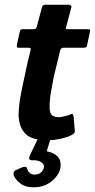

<svg xmlns="http://www.w3.org/2000/svg" viewBox="-20 -596 403 816"><path d="M182 0Q114 0 87 -28.5Q60 -57 59 -108Q60 -150 68.5 -194Q77 -238 87 -283Q93 -312 98 -334Q103 -356 110 -383Q113 -393 103 -393H62Q54 -393 52.5 -395Q51 -397 52 -407L63 -457Q66 -469 68.5 -470.5Q71 -472 82 -472H123Q131 -472 133.5 -476Q136 -480 138 -489L158 -564Q161 -576 172 -576H272Q277 -576 281 -572.5Q285 -569 283 -564L263 -489Q259 -477 260 -474.5Q261 -472 267 -472H351Q361 -472 362.5 -469.5Q364 -467 361 -455L351 -408Q350 -398 346 -395.5Q342 -393 332 -393H249Q243 -393 240 -389.5Q237 -386 235 -379Q229 -353 222.5 -326.5Q216 -300 209 -272Q202 -237 196 -201.5Q190 -166 191 -133Q192 -114 201.5 -106Q211 -98 229 -98Q241 -98 252.5 -101.5Q264 -105 273 -107Q286 -114 288.5 -111.5Q291 -109 293 -99L298 -39Q301 -27 266 -14Q253 -10 238.5 -6.5Q224 -3 209.5 -1.5Q195 0 182 0ZM236 121Q229 151 198 175.5Q167 200 123 200Q90 200 70.5 186.5Q51 173 41 155Q36 147 38 138Q40 129 50 126L72 116Q92 108 95 120Q98 132 106.5 139Q115 146 127 146Q144 146 154 137Q164 128 166 118Q169 106 161.5 98.5Q154 91 142 87.5Q130 84 116 85Q106 85 104.5 79.5Q103 74 107 64L137 2Q139 -5 145 -7Q151 -9 158 -9H187Q196 -9 192 3L172 69L157 43Q202 48 222.5 67Q243 86 236 121Z"/></svg>

Font: Glory
Style: Bold Italic
Weight: 700
Italic angle: -12°
Version: Version 1.011